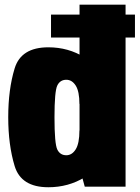

<svg xmlns="http://www.w3.org/2000/svg" viewBox="-20 -805 602 828"><path d="M200 -643H562V-742H200ZM345.5 0H521.5V-785H323V-82.5ZM188.5 2.5Q275 2.5 345.2 -40.5Q415.5 -83.5 415.5 -166L322.5 -242.5Q322.5 -186.5 306.5 -161Q290.5 -135.5 266 -135.5Q239 -135.5 227 -160.5Q215 -185.5 215 -299Q215 -411 227 -436Q239 -461 266 -461Q290.5 -461 306.5 -436Q322.5 -411 322.5 -356.5L415.5 -430.5Q415.5 -513.5 345.2 -557.2Q275 -601 188.5 -601Q71 -601 43.2 -510.2Q15.5 -419.5 15.5 -299.5Q15.5 -180 43.2 -88.8Q71 2.5 188.5 2.5Z"/></svg>

Font: Anybody Condensed Black
Style: Regular
Weight: 900
Width: 3
Designer: Tyler Finck
Foundry: Etcetera Type Company
Version: Version 1.113;gftools[0.9.25]